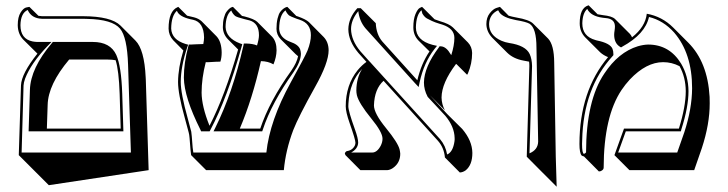

<svg xmlns="http://www.w3.org/2000/svg" viewBox="-20 -585 2744 724"><path d="M240.7 -360.4Q161.6 -266.6 159.7 -189.5L156.7 -100.1H435.1L431.2 -231Q428.2 -319.3 416 -357.9Q402.8 -360.4 386.7 -360.4ZM50.8 0 59.1 -263.2Q61 -307.6 121.1 -382.8L66.9 -436.5Q47.4 -457.5 46.9 -490.2Q46.9 -521 57.9 -538.1Q68.8 -555.2 80.1 -557.1L90.8 -559.1L125 -525.4Q131.8 -524.4 138.2 -523.9H293.9Q398.9 -523.4 434.1 -488.8L490.7 -432.1Q524.4 -398.4 529.3 -293.5Q529.3 -288.6 529.8 -284.2L540.5 56.6L164.1 113.3L107.4 56.6ZM61.5 -9.8H473.6L462.9 -340.8Q459.5 -445.3 432.6 -477.1Q403.3 -511.7 309.6 -513.7Q301.8 -513.7 293.9 -514.2H138.2Q98.6 -515.6 84.5 -547.4Q58.1 -535.6 57.1 -490.2Q57.1 -438 103 -428.7Q111.3 -427.2 120.1 -426.8H174.3L158.2 -410.2Q96.2 -345.2 74.7 -288.6Q69.3 -273.4 68.8 -262.7ZM176.3 -423.3 179.2 -426.8H330.1Q396 -426.8 418.5 -377.9Q437.5 -335.4 440.9 -231.4L445.3 -89.8H87.9L92.8 -246.1Q95.2 -328.1 176.3 -423.3Z M1219.2 -395.5Q1219.2 -348.1 1168.5 -257.8Q1105.5 -145 1085.9 -94.7Q1057.1 -18.6 1050.3 56.6H757.3L700.7 0Q699.2 -6.8 694.8 -64.5Q693.8 -77.6 691.4 -85.9Q686 -106.4 676.3 -142.1Q651.4 -231.4 651.4 -275.9Q651.9 -330.1 671.4 -394.5L632.8 -433.6Q616.2 -451.7 615.7 -477.1Q615.7 -543.5 649.9 -558.1Q649.9 -558.1 652.3 -559.1L685.5 -525.9Q695.8 -522.9 710.4 -520Q728.5 -515.6 740.2 -504.9L796.4 -448.2Q815.4 -427.7 815.9 -387.2Q815.9 -367.7 811 -352.5Q795.9 -352.5 776.9 -351.1Q763.2 -350.1 755.9 -350.6Q740.2 -289.6 740.2 -235.4Q740.7 -183.6 770 -110.8Q828.1 -223.6 877.9 -398.4L839.4 -437Q820.8 -456.5 820.3 -482.9Q820.3 -502.9 824.5 -518.1Q828.6 -533.2 834 -540.5Q839.4 -547.9 845 -552.5Q850.6 -557.1 854.5 -558.1L858.4 -559.1L892.6 -524.9Q893.6 -524.9 895.5 -524.4Q900.4 -523.4 902.3 -522.9Q938 -513.7 949.7 -502.9L1006.3 -446.3Q1022.9 -428.2 1022.9 -395.5Q1022.5 -369.6 1011.2 -342.3Q991.2 -354 963.9 -354.5Q932.1 -212.9 884.3 -100.1H961.4Q995.6 -203.1 1078.6 -318.8Q1099.6 -349.6 1104 -373Q1098.6 -377 1094.7 -380.9L1038.1 -437.5Q1022.9 -453.6 1022.5 -476.1Q1022.5 -498 1026.6 -515.1Q1030.8 -532.2 1036.6 -540Q1042.5 -547.9 1049.1 -552.5Q1055.7 -557.1 1059.6 -558.1L1063.5 -559.1L1097.2 -524.9Q1101.6 -523.4 1103.5 -522.9Q1133.3 -512.2 1144.5 -502L1200.7 -445.3Q1218.8 -426.3 1219.2 -395.5ZM1152.3 -452.1Q1152.3 -497.1 1109.4 -510.7Q1107.9 -511.2 1105 -512.2Q1101.6 -513.2 1100.1 -513.7Q1074.2 -523.4 1069.8 -526.9Q1061 -535.2 1056.6 -545.9Q1033.2 -528.8 1032.7 -476.1Q1034.7 -441.9 1074.7 -427.2Q1105 -417 1111.8 -398.9Q1114.3 -390.6 1114.7 -381.8Q1113.8 -351.6 1086.9 -313Q1004.4 -197.3 971.2 -96.7L968.8 -89.8H785.2L792.5 -104.5Q857.9 -236.3 897.9 -413.1L899.4 -420.9H907.7Q933.6 -420.4 949.2 -413.6Q956.5 -438 956.5 -452.1Q956.5 -497.1 921.9 -507.8Q918 -509.3 900.4 -513.2Q873.5 -520 866.7 -524.9Q856.9 -533.2 852.1 -545.4Q831.1 -528.3 830.6 -482.9Q832.5 -441.4 884.8 -421.4L893.6 -418.5L891.1 -409.2Q836.9 -214.4 773.4 -95.2L770.5 -89.8H738.3L735.8 -95.7Q674.3 -218.3 673.3 -292Q673.3 -348.1 689.9 -409.7L691.9 -417H699.7Q707 -417 719.2 -418Q735.4 -418.9 746.6 -418.9Q749.5 -433.6 749.5 -443.8Q748.5 -501 708.5 -510.3Q662.1 -519 649.9 -538.6Q647.9 -542 647 -544.4Q626 -524.9 625.5 -477.1Q627.4 -435.5 679.2 -419.4L689.5 -416.5L686 -406.7Q661.6 -333 661.6 -275.9Q661.6 -232.9 688 -138.2Q696.3 -108.4 701.2 -88.4Q702.6 -82.5 706.5 -28.3Q707.5 -18.1 709 -9.8H984.4Q997.1 -129.9 1076.2 -273.9Q1130.9 -373 1139.6 -394.5Q1152.3 -427.2 1152.3 -452.1Z M1760.3 -385.3Q1760.3 -345.2 1744.6 -308.6Q1742.2 -303.2 1741.2 -303.2L1701.2 -343.3Q1700.2 -343.3 1699.2 -343.3Q1645.5 -272 1645 -217.3Q1645.5 -191.4 1657.7 -168.9L1601.1 -225.6L1666.5 -154.8L1723.1 -98.6Q1760.7 -54.2 1761.2 -8.3Q1761.2 36.6 1736.3 57.1Q1725.6 64.9 1713.9 65.4L1657.7 8.8Q1654.3 -28.3 1631.3 -54.2L1426.3 -280.3Q1392.1 -249.5 1390.1 -187.5Q1390.1 -157.7 1435.5 -102.1Q1480.5 -46.9 1486.8 -21.5Q1488.8 -12.7 1489.3 -5.4Q1489.3 29.3 1461.4 48.8Q1450.2 56.2 1439.9 56.6H1338.9L1282.7 0Q1280.8 -4.4 1280.3 -5.9Q1281.7 -12.2 1287.6 -15.1Q1309.6 -18.1 1318.4 -37.1Q1320.3 -42.5 1320.3 -46.9Q1320.3 -58.6 1298.3 -121.1Q1283.7 -162.6 1283.7 -184.1Q1283.7 -264.6 1328.6 -320.3Q1344.2 -338.9 1361.8 -351.6L1331.5 -385.3Q1293.9 -429.7 1293.5 -475.1Q1294.4 -517.6 1327.6 -554.2H1340.3L1397 -497.6Q1398.9 -455.1 1421.9 -428.2L1553.7 -282.2Q1568.4 -345.2 1599.6 -391.1L1557.6 -432.6Q1538.6 -452.6 1538.6 -481.9Q1538.6 -512.7 1546.6 -531.7Q1554.7 -550.8 1563 -555.2L1571.3 -559.1Q1573.2 -557.6 1574.2 -556.6L1618.7 -512.2Q1628.4 -508.8 1639.6 -504.9Q1673.8 -495.1 1688 -481.4L1744.6 -424.8Q1759.8 -408.7 1760.3 -385.3ZM1345.7 -325.2Q1298.3 -276.4 1293.9 -194.8Q1293.5 -189 1293.5 -184.1Q1293.5 -166 1317.9 -98.6Q1330.6 -63.5 1330.6 -46.9Q1329.6 -23.9 1304.2 -9.8H1383.3Q1401.9 -9.8 1415.5 -35.2Q1422.4 -48.8 1422.4 -62Q1422.4 -86.4 1380.4 -137.7Q1333 -195.8 1325.7 -226.1Q1323.7 -235.8 1323.7 -244.1Q1324.2 -291.5 1345.7 -325.2ZM1377.4 -349.1 1380.4 -345.7 1639.2 -60.5Q1660.6 -35.2 1666 -2.4Q1688 -11.7 1693.8 -52.2Q1694.8 -59.1 1694.3 -64.9Q1693.4 -107.4 1659.2 -148.4L1592.8 -219.7L1592.3 -220.7Q1578.6 -246.6 1578.6 -273.9Q1579.6 -333 1634.8 -406.2L1637.7 -410.6L1643.6 -410.2Q1663.1 -408.7 1679.7 -379.9Q1681.2 -377.9 1681.6 -377Q1693.4 -414.1 1693.4 -441.9Q1693.4 -477.5 1647.9 -492.2Q1642.6 -493.7 1636.7 -495.6Q1620.6 -500.5 1608.4 -506.1Q1596.2 -511.7 1589.6 -515.6Q1583 -519.5 1578.4 -525.4Q1573.7 -531.2 1572.8 -533.4Q1571.8 -535.6 1570.8 -541L1569.3 -546.4Q1549.3 -528.8 1548.3 -481.9Q1548.3 -432.6 1610.8 -416Q1612.3 -415.5 1612.8 -415.5L1627.9 -412.1L1618.2 -399.9Q1578.6 -349.1 1562.5 -275.4L1558.6 -256.8L1543.9 -272.5L1357.9 -478.5Q1335.4 -505.4 1331.1 -543Q1303.7 -509.8 1303.7 -475.1Q1304.7 -432.6 1338.9 -391.6L1369.1 -357.9Z M1966.3 5.9 1976.1 -335.9Q1976.1 -345.2 1975.1 -352.5Q1965.8 -354.5 1954.6 -356.4Q1916 -363.3 1892.6 -386.2L1835.9 -442.9Q1814.5 -465.8 1814 -494.1Q1814 -519 1826.9 -535.2Q1839.8 -551.3 1852.5 -555.2L1865.2 -559.1L1897.9 -525.9Q1908.2 -522.5 1927.2 -519Q1975.6 -510.7 1990.2 -496.1L2046.9 -439.5Q2069.3 -415.5 2069.8 -349.6L2075.7 5.4L2079.1 119.1L2022.5 62.5ZM1976.6 -6.8Q2008.3 -20 2009.3 -50.8L2002.9 -405.8Q2002.9 -479 1976.6 -495.6Q1963.9 -502.9 1925.3 -509.3Q1877 -518.6 1863.3 -538.1Q1860.4 -542.5 1858.4 -546.4Q1825.2 -530.8 1824.2 -494.1Q1824.2 -451.7 1871.1 -431.2Q1884.8 -425.3 1899.9 -422.9Q1962.4 -413.6 1977.5 -380.9Q1985.8 -362.3 1986.3 -335.9Z M2418.9 -533.2Q2476.6 -522.9 2518.6 -481L2575.2 -424.3Q2648.4 -351.1 2655.8 -219.7Q2656.2 -207 2656.2 -195.3Q2656.2 -116.7 2626.5 -26.4L2597.7 56.6H2353.5L2296.9 0L2333 -100.1H2540Q2565.9 -183.1 2565.9 -241.2Q2565.4 -293.9 2542.5 -335.4Q2513.2 -350.6 2480.5 -350.6Q2417 -350.6 2355 -285.2Q2337.4 -266.1 2323.7 -245.6Q2256.8 -145.5 2256.3 47.4Q2256.3 55.7 2244.6 60.5Q2241.2 61.5 2238.3 61.5L2182.1 4.9Q2176.8 3.9 2173.3 1.5Q2165 -8.3 2165 -42Q2165.5 -242.2 2272.9 -369.6Q2255.4 -376.5 2243.2 -387.7L2186.5 -444.3Q2166 -465.8 2166 -497.1Q2166 -554.2 2197.8 -564.5Q2200.2 -564.9 2199.7 -564.9L2233.4 -531.2Q2242.2 -529.3 2253.9 -527.8Q2287.1 -524.4 2298.8 -513.7L2355.5 -457Q2360.8 -450.7 2363.3 -444.3Q2413.6 -483.9 2418.9 -533.2ZM2427.2 -521Q2413.1 -456.5 2326.7 -409.2L2321.8 -406.2L2316.9 -409.2Q2296.4 -422.4 2295.9 -453.1Q2295.9 -460.9 2297.4 -469.2Q2298.8 -478.5 2298.8 -484.9Q2298.8 -511.2 2270.5 -516.1Q2263.7 -517.1 2252.9 -518.1Q2208 -523.9 2194.3 -551.3Q2176.8 -535.6 2175.8 -497.1Q2175.8 -447.8 2225.1 -434.1Q2228 -433.1 2230 -432.6Q2280.8 -422.4 2289.6 -400.9Q2293 -392.1 2293 -380.9V-377L2290.5 -374Q2179.7 -252.9 2175.3 -56.6Q2175.3 -48.8 2174.8 -42Q2174.8 -6.3 2182.1 -4.9Q2186.5 -5.9 2189.9 -10.3Q2190.4 -206.5 2258.8 -307.6Q2312 -388.2 2385.3 -410.6Q2405.8 -416.5 2423.8 -417Q2504.4 -417 2548.3 -345.2Q2575.7 -298.8 2576.2 -241.2Q2576.2 -181.2 2549.3 -97.2L2547.4 -89.8H2339.8L2311 -9.8H2533.7L2560.5 -86.4Q2589.4 -175.3 2589.8 -252Q2589.8 -383.8 2522 -462.4Q2481.4 -507.8 2427.2 -521Z"/></svg>

Font: Linux Biolinum Shadow O
Style: Bold
Weight: 700
Designer: Philipp H. Poll
Foundry: Philipp H. Poll
Version: Version 0.9.2